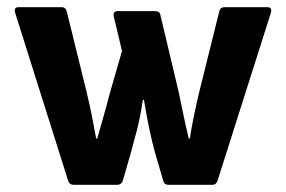

<svg xmlns="http://www.w3.org/2000/svg" viewBox="-20 -515 797 535"><path d="M185 0Q174 0 170 -11L22 -480Q18 -495 32 -495H152Q163 -495 166 -483L221 -260Q229 -227 235.5 -194.5Q242 -162 248 -129H251Q260 -161 269 -192.5Q278 -224 286 -255L320 -373L297 -469Q294 -484 308 -484H412Q425 -484 427 -473L478 -258Q485 -226 491.5 -193.5Q498 -161 506 -129H509Q514 -162 521 -195.5Q528 -229 536 -262L591 -483Q594 -495 605 -495H725Q739 -495 735 -480L586 -11Q582 0 572 0H449Q438 0 435 -11L413 -86Q404 -118 396.5 -153.5Q389 -189 381 -237H378Q371 -189 362 -154Q353 -119 344 -87L322 -11Q318 0 307 0Z"/></svg>

Font: Sofia Sans ExtraBold
Style: Regular
Weight: 800
Designer: Botio Nikoltchev, Ani Petrova
Foundry: lettersoup
Version: Version 4.101; ttfautohint (v1.8.4.7-5d5b)